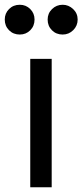

<svg xmlns="http://www.w3.org/2000/svg" viewBox="-36 -786 346 806"><path d="M91 0V-539H181V0ZM47 -641Q20 -641 2 -659Q-16 -677 -16 -704Q-16 -730 2 -748Q20 -766 47 -766Q73 -766 91 -748Q109 -730 109 -704Q109 -677 91 -659Q73 -641 47 -641ZM227 -641Q200 -641 182 -659Q164 -677 164 -704Q164 -730 182.5 -748Q201 -766 227 -766Q252 -766 271 -748Q290 -730 290 -704Q290 -678 271.5 -659.5Q253 -641 227 -641Z"/></svg>

Font: Plus Jakarta Text
Style: Regular
Weight: 400
Designer: Gumpita Rahayu
Foundry: Tokotype Studio
Version: Version 1.000